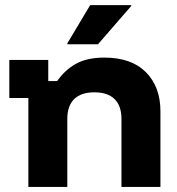

<svg xmlns="http://www.w3.org/2000/svg" viewBox="-20 -736 698 756"><path d="M91.7 0V-350H16.7V-500H170V-416.7H205Q235 -460 278.8 -484.6Q322.5 -509.2 390.8 -509.2Q497.5 -509.2 554.6 -451.7Q611.7 -394.2 611.7 -297.5V0H458.3V-267.5Q458.3 -319.2 431.2 -345.8Q404.2 -372.5 351.7 -372.5Q299.2 -372.5 272.1 -345.8Q245 -319.2 245 -267.5V0ZM245 -561.7V-565L335 -715.8H496.7V-712.5L365.8 -561.7Z"/></svg>

Font: Funnel Display ExtraBold
Style: Regular
Weight: 800
Designer: NORD ID, Kristian Moeller
Foundry: Dicotype
Version: Version 1.000